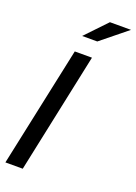

<svg xmlns="http://www.w3.org/2000/svg" viewBox="-170 -983 742 1050"><g transform="rotate(20 201.0 -458.0)"><path d="M162.3 -793.3 279.3 -916H402L250.3 -793.3ZM4.3 0 153.3 -700H253.3L105.3 0Z"/></g></svg>

Font: Red Hat Display VF
Style: Italic
Weight: 300
Italic angle: -12°
Designer: Pentagram, MCKL
Foundry: Pentagram, MCKL
Version: Version 1.010